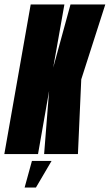

<svg xmlns="http://www.w3.org/2000/svg" viewBox="-62 -695 496 866"><path d="M-42.5 0H109.5L159.5 -285L137 0H289.5L304.5 -337L413 -675H256L178 -390L228.5 -675H76.5ZM49 151H100L170.5 31H82Z"/></svg>

Font: Anybody UltraCondensed ExtraBold
Style: Italic
Weight: 800
Width: 1
Italic angle: -10°
Version: Version 1.113;gftools[0.9.25]